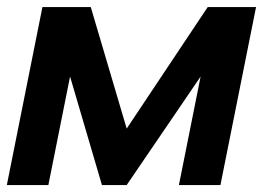

<svg xmlns="http://www.w3.org/2000/svg" viewBox="-28 -533 786 553"><path d="M-8.3 0 94.2 -512.7H233.4L336.9 -162.6L570.3 -512.7H709.5L606.9 0H487.3L549.8 -312.5L336.9 0H265.6L173.8 -312.5L111.3 0Z"/></svg>

Font: Sansation
Style: Bold Italic
Weight: 700
Designer: Bernd Montag
Version: Version 1.301